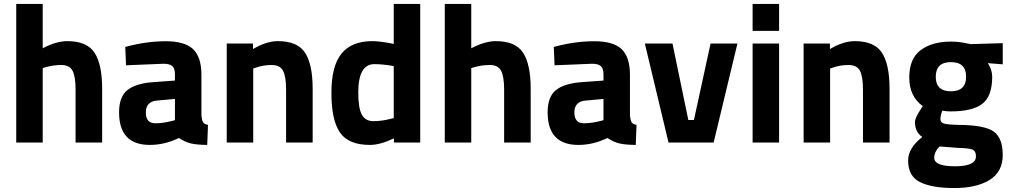

<svg xmlns="http://www.w3.org/2000/svg" viewBox="-20 -720 5104 970"><path d="M195.8 0H62V-700.2H195.8V-476.1Q264.6 -512.2 319.8 -512.2Q419.9 -512.2 458 -453.1Q496.1 -394 496.1 -271V0H361.8V-268.1Q361.8 -331.1 347.2 -361.3Q332 -391.6 290 -391.6Q248 -391.6 209 -379.9L195.8 -376Z M765.6 -97.2Q803.7 -97.2 848.6 -108.9L863.8 -112.8V-220.2L772.9 -211.9Q716.8 -207 716.8 -151.9Q716.8 -96.7 765.6 -97.2ZM997.6 -344.2V-136.2Q1000 -112.3 1005.9 -102.5Q1011.7 -92.8 1030.8 -88.9L1026.9 12.2Q975.6 11.7 945.3 4.9Q915 -2 883.8 -22.9Q812 12.2 736.8 12.2Q582 12.2 581.5 -151.9Q581.5 -231.9 624.5 -265.6Q667.5 -299.3 756.8 -305.2L863.8 -313V-344.2Q863.8 -375 849.6 -386.7Q835.4 -398.4 804.7 -397.9L616.7 -390.1L612.8 -482.9Q719.7 -511.7 816.4 -511.7Q913.1 -511.7 955.1 -472.2Q997.1 -432.1 997.6 -344.2Z M1259.3 0H1125.5V-500H1258.3V-472.2Q1326.2 -512.2 1383.3 -512.2Q1483.4 -512.2 1521.5 -453.1Q1559.6 -394 1559.6 -271V0H1425.3V-267.1Q1425.3 -331.1 1410.6 -361.3Q1395.5 -391.6 1352.5 -391.6Q1309.6 -391.6 1271.5 -377.9L1259.3 -374Z M1871.1 -396Q1790 -396 1790 -252Q1790 -173.8 1808.1 -140.6Q1826.2 -107.4 1867.7 -107.9Q1909.2 -107.9 1955.1 -120.1L1969.2 -123V-386.2Q1914.1 -396 1871.1 -396ZM2103 -700.2V0H1970.2V-21Q1900.4 12.2 1849.1 12.2Q1740.2 12.2 1697.3 -50.8Q1654.3 -113.8 1654.3 -250.5Q1654.3 -387.2 1705.6 -449.7Q1756.8 -512.2 1861.3 -512.2Q1893.6 -512.2 1950.2 -502L1969.2 -498V-700.2Z M2360.8 0H2227.1V-700.2H2360.8V-476.1Q2429.7 -512.2 2484.9 -512.2Q2585 -512.2 2623 -453.1Q2661.1 -394 2661.1 -271V0H2526.9V-268.1Q2526.9 -331.1 2512.2 -361.3Q2497.1 -391.6 2455.1 -391.6Q2413.1 -391.6 2374 -379.9L2360.8 -376Z M2930.7 -97.2Q2968.8 -97.2 3013.7 -108.9L3028.8 -112.8V-220.2L2938 -211.9Q2881.8 -207 2881.8 -151.9Q2881.8 -96.7 2930.7 -97.2ZM3162.6 -344.2V-136.2Q3165 -112.3 3170.9 -102.5Q3176.8 -92.8 3195.8 -88.9L3191.9 12.2Q3140.6 11.7 3110.4 4.9Q3080.1 -2 3048.8 -22.9Q2977.1 12.2 2901.9 12.2Q2747.1 12.2 2746.6 -151.9Q2746.6 -231.9 2789.6 -265.6Q2832.5 -299.3 2921.9 -305.2L3028.8 -313V-344.2Q3028.8 -375 3014.6 -386.7Q3000.5 -398.4 2969.7 -397.9L2781.7 -390.1L2777.8 -482.9Q2884.8 -511.7 2981.4 -511.7Q3078.1 -511.7 3120.1 -472.2Q3162.1 -432.1 3162.6 -344.2Z M3237.8 -500H3377.4L3457.5 -113.8H3485.8L3569.8 -500H3705.6L3585.4 0H3357.4Z M3782.2 -564V-700.2H3916V-564ZM3782.2 0V-500H3916V0Z M4173.8 0H4040V-500H4172.9V-472.2Q4240.7 -512.2 4297.9 -512.2Q4397.9 -512.2 4436 -453.1Q4474.1 -394 4474.1 -271V0H4339.8V-267.1Q4339.8 -331.1 4325.2 -361.3Q4310.1 -391.6 4267.1 -391.6Q4224.1 -391.6 4186 -377.9L4173.8 -374Z M4707.5 -332Q4707.5 -258.8 4784.2 -258.8Q4860.8 -258.8 4860.8 -332.5Q4860.8 -406.2 4784.2 -406.2Q4707.5 -406.2 4707.5 -332ZM4699.7 77.1Q4699.7 120.1 4805.2 120.1Q4910.6 120.1 4910.6 69.8Q4910.6 43 4892.6 35.6Q4874.5 28.3 4816.9 26.9L4726.6 20Q4699.7 47.4 4699.7 77.1ZM4567.9 90.8Q4567.9 27.8 4639.6 -27.8Q4602.5 -52.7 4602.5 -104Q4602.5 -124 4632.8 -169.9L4641.6 -184.1Q4573.7 -232.9 4573.7 -328.6Q4573.7 -423.8 4631.3 -466.8Q4689 -509.8 4783.7 -509.8Q4826.7 -509.8 4868.7 -500L4884.8 -497.1L5045.9 -502V-395L4970.7 -400.9Q4992.7 -366.7 4992.7 -333Q4992.7 -232.9 4941.9 -194.8Q4891.1 -156.7 4781.7 -157.2Q4758.8 -157.2 4740.7 -161.1Q4731 -135.3 4731 -118.7Q4731 -102.1 4747.6 -96.2Q4764.2 -90.3 4827.6 -88.9Q4953.6 -87.9 5000 -55.7Q5045.9 -22.9 5045.9 62.5Q5045.9 147.9 4980 189Q4913.6 230 4801.3 230Q4689 230 4628.4 200.2Q4567.9 170.4 4567.9 90.8Z"/></svg>

Font: TitilliumWeb-Bold
Style: Bold
Weight: 700
Version: Version 1.001;PS 57.000;hotconv 1.0.70;makeotf.lib2.5.55311